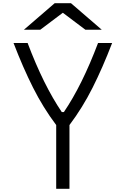

<svg xmlns="http://www.w3.org/2000/svg" viewBox="-20 -1187 725 1207"><path d="M323.6 -1166.7H426.4L619.8 -1000H516.9L375 -1106.8L233.1 -1000H130.2ZM381.5 -482.4Q496.1 -651 596.4 -916.7H684.9Q625.7 -762.4 562.2 -636.1Q498.7 -509.8 416.7 -401V0H333.3V-401Q251.3 -509.8 187.8 -636.1Q124.3 -762.4 65.1 -916.7H153.6Q253.3 -652.3 368.5 -482.4Z"/></svg>

Font: Monoid
Style: Regular
Weight: 400
Width: 4
Monospace: yes
Designer: Andreas Larsen (@larsenwork)
Version: Version 0.61